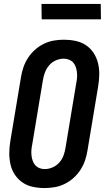

<svg xmlns="http://www.w3.org/2000/svg" viewBox="-20 -944 540 972"><path d="M206 8Q176 8 147 2Q118 -4 95 -19.5Q72 -35 56 -58.5Q40 -82 33.5 -110Q27 -138 27 -167.5Q27 -197 32 -228L86 -552Q90 -578 98.5 -603Q107 -628 121.5 -650.5Q136 -673 156.5 -691.5Q177 -710 201.5 -722Q226 -734 252 -738.5Q278 -743 303 -743Q333 -743 362 -737Q391 -731 414.5 -715.5Q438 -700 453.5 -676.5Q469 -653 476 -625Q483 -597 482.5 -567.5Q482 -538 477 -507L423 -183Q419 -157 410.5 -132Q402 -107 387.5 -84.5Q373 -62 352.5 -43.5Q332 -25 307.5 -13Q283 -1 257 3.5Q231 8 206 8ZM206 -88Q226 -88 246 -96.5Q266 -105 280.5 -121.5Q295 -138 302 -158Q309 -178 312 -198L366 -523Q369 -537 370 -551Q371 -565 369.5 -578.5Q368 -592 363.5 -605Q359 -618 350.5 -627.5Q342 -637 329.5 -642Q317 -647 303 -647Q283 -647 263 -638.5Q243 -630 229 -613.5Q215 -597 207.5 -577Q200 -557 197 -537L143 -212Q140 -198 139 -184Q138 -170 139.5 -156.5Q141 -143 145.5 -130Q150 -117 158.5 -107.5Q167 -98 179.5 -93Q192 -88 206 -88ZM491 -846H191L190 -924H490Z"/></svg>

Font: Iosevka
Style: Bold Italic
Weight: 700
Italic angle: -9°
Monospace: yes
Designer: Belleve Invis
Foundry: Belleve Invis
Version: Version 32.5.0; ttfautohint (v1.8.4)